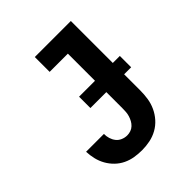

<svg xmlns="http://www.w3.org/2000/svg" viewBox="-203 -867 1006 1006"><g transform="rotate(-45 300.0 -363.5)"><path d="M270 8Q243 8 215.5 3.5Q188 -1 163 -13Q138 -25 118 -44.5Q98 -64 84.5 -88Q71 -112 64.5 -139Q58 -166 57 -194H189Q189 -176 194 -159.5Q199 -143 209.5 -129.5Q220 -116 236.5 -109Q253 -102 270 -102Q284 -102 297 -106.5Q310 -111 320 -120.5Q330 -130 336.5 -142Q343 -154 347 -167Q351 -180 352 -193.5Q353 -207 353 -221V-625H218V-735H485V-221Q485 -191 480.5 -161.5Q476 -132 463.5 -105Q451 -78 431 -55.5Q411 -33 385 -18.5Q359 -4 329.5 2Q300 8 270 8ZM235 -340V-424H537V-340Z"/></g></svg>

Font: Iosevka SS04 XBd Ex
Style: Regular
Weight: 800
Width: 7
Monospace: yes
Designer: Belleve Invis
Foundry: Belleve Invis
Version: Version 19.0.0; ttfautohint (v1.8.4)